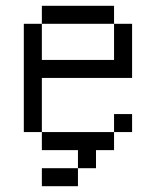

<svg xmlns="http://www.w3.org/2000/svg" viewBox="-20 -520 540 665"><path d="M437.5 -62.5V-125H375V-62.5H125V0H250V62.5H125V125H250V62.5H312.5V0H375V-62.5ZM125 -62.5V-250H437.5V-437.5H375Q375 -437.5 375 -312.5H125Q125 -312.5 125 -437.5H62.5Q62.5 -437.5 62.5 -62.5ZM125 -437.5H375V-500H125Z"/></svg>

Font: BFUnifontExMono
Style: Regular
Weight: 500
Version: Version 15.0.06